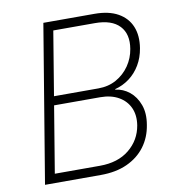

<svg xmlns="http://www.w3.org/2000/svg" viewBox="-82 -801 803 874"><g transform="rotate(-10 320.0 -364.0)"><path d="M55.7 0 176.3 -727.5H412.1Q478.5 -727.5 521 -703.6Q563.5 -679.7 581.1 -637.2Q598.6 -594.7 589.4 -537.6Q582.5 -495.1 562.3 -461.2Q542 -427.2 512 -405Q481.9 -382.8 445.8 -373.5V-371.1Q481.4 -367.2 510.5 -343.8Q539.6 -320.3 554.2 -280.5Q568.8 -240.7 559.6 -188Q550.8 -131.8 519.3 -89.6Q487.8 -47.4 436 -23.7Q384.3 0 313.5 0ZM108.4 -42H316.9Q400.4 -42 452.6 -84.5Q504.9 -127 516.1 -193.8Q523.4 -239.7 507.6 -274.7Q491.7 -309.6 456.8 -329.3Q421.9 -349.1 372.1 -349.1H159.2ZM166 -390.1H371.1Q418 -390.1 454.6 -410.6Q491.2 -431.2 514.9 -465.6Q538.6 -500 545.4 -542Q556.6 -608.9 520.8 -647.2Q484.9 -685.5 407.2 -685.5H214.8Z"/></g></svg>

Font: Inter 17pt ExtraLight
Style: Italic
Weight: 250
Italic angle: -9.3988°
Version: Version 4.001;git-66647c0bb